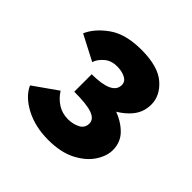

<svg xmlns="http://www.w3.org/2000/svg" viewBox="-110 -849 537 537"><g transform="rotate(45 158.5 -580.5)"><path d="M151 -566V-603Q190 -603 223.5 -591.5Q257 -580 278 -559Q299 -538 299 -507Q299 -483 282.5 -458Q266 -433 233 -416Q200 -399 151 -399Q99 -399 60 -419.5Q21 -440 7 -471L78 -521Q90 -502 108 -490.5Q126 -479 149 -479Q168 -479 184 -487Q200 -495 200 -513Q200 -530 178.5 -538Q157 -546 107 -546V-615Q147 -615 167.5 -624.5Q188 -634 188 -653Q188 -667 174.5 -674Q161 -681 142 -681Q118 -681 103 -667.5Q88 -654 84 -640L9 -679Q23 -711 59 -736.5Q95 -762 157 -762Q223 -762 254 -735Q285 -708 285 -673Q285 -641 264 -617.5Q243 -594 212 -580.5Q181 -567 151 -566Z"/></g></svg>

Font: Ysabeau Infant ExtraBold
Style: Regular
Weight: 800
Designer: Christian Thalmann (Catharsis Fonts)
Version: Version 2.001;gftools[0.9.30]; featfreeze: ss01,ss02,lnum